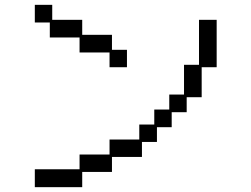

<svg xmlns="http://www.w3.org/2000/svg" viewBox="-20 -746 1040 794"><path d="M309 -591H186V-653H124V-726H196V-664H320V-602H443V-540H505V-468H433V-529H309ZM124 -46H309V-107H433V-169H556V-231H618V-293H680V-355H741V-478H803V-664H876V-468H814V-344H752V-282H690V-220H629V-159H567V-97H443V-35H320V28H124Z"/></svg>

Font: DotGothic16
Style: Regular
Weight: 400
Designer: Fontworks Inc.
Foundry: Fontworks Inc.
Version: Version 1.100